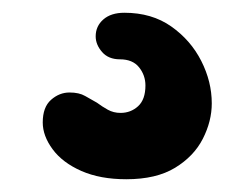

<svg xmlns="http://www.w3.org/2000/svg" viewBox="-20 -93 385 301"><path d="M178 188Q137 188 107.5 175Q78 162 62.5 141Q47 120 47 99Q47 75 60 63.5Q73 52 89 52Q104 52 113.5 57.5Q123 63 132 68Q140 74 149 79Q158 84 169 84Q185 84 196.5 73.5Q208 63 208 41Q208 25 198 12.5Q188 0 168 0Q150 0 140 -11.5Q130 -23 130 -36Q130 -52 142 -62.5Q154 -73 175 -73Q218 -73 248.5 -51.5Q279 -30 295.5 2.5Q312 35 312 69Q312 97 298 124.5Q284 152 254.5 170Q225 188 178 188Z"/></svg>

Font: National Park SemiBold
Style: Regular
Weight: 600
Designer: Andrea Herstowski, Ben Hoepner
Version: Version 1.009